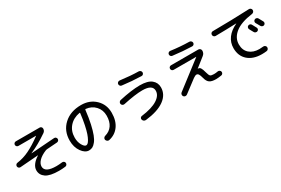

<svg xmlns="http://www.w3.org/2000/svg" viewBox="100 -1997 4801 3275"><g transform="rotate(-30 2500.0 -359.0)"><path d="M117.2 -333Q98.6 -332 85 -344.2Q71.3 -356.4 69.3 -375Q68.4 -393.6 80.1 -408.2Q91.8 -422.9 111.3 -424.8Q229.5 -440.4 346.7 -496.1Q463.9 -551.8 614.3 -662.1Q615.2 -662.1 615.2 -664.1Q615.2 -665 613.3 -665H268.6Q250 -665 236.8 -678.2Q223.6 -691.4 223.6 -710Q223.6 -728.5 236.8 -741.7Q250 -754.9 268.6 -754.9H738.3Q756.8 -754.9 769.5 -741.7Q782.2 -728.5 782.2 -710Q782.2 -666 746.1 -640.6Q559.6 -512.7 400.4 -446.3Q399.4 -446.3 399.4 -444.3Q399.4 -443.4 400.4 -443.4L861.3 -476.6Q879.9 -477.5 893.6 -465.8Q907.2 -454.1 909.2 -434.6Q910.2 -416 897.9 -402.3Q885.7 -388.7 867.2 -386.7L660.2 -372.1Q646.5 -370.1 638.7 -367.2Q538.1 -327.1 485.8 -272.9Q433.6 -218.8 433.6 -162.1Q433.6 -42 659.2 -42Q710.9 -42 772.5 -49.8Q791 -51.8 806.6 -41Q822.3 -30.3 824.2 -10.7Q826.2 8.8 814.5 24.4Q802.7 40 784.2 42Q719.7 49.8 659.2 49.8Q481.4 49.8 402.8 -4.4Q324.2 -58.6 324.2 -150.4Q324.2 -205.1 363.3 -258.3Q402.3 -311.5 475.6 -357.4Q476.6 -357.4 476.6 -359.4Q476.6 -360.4 475.6 -360.4Z M1452.1 -631.8Q1322.3 -608.4 1246.1 -521Q1169.9 -433.6 1169.9 -304.7Q1169.9 -219.7 1205.6 -157.2Q1241.2 -94.7 1275.4 -94.7Q1291 -94.7 1308.1 -108.4Q1325.2 -122.1 1346.2 -159.2Q1367.2 -196.3 1386.7 -252.4Q1406.2 -308.6 1426.3 -404.8Q1446.3 -501 1460.9 -623Q1461.9 -627 1459 -629.9Q1456.1 -632.8 1452.1 -631.8ZM1275.4 4.9Q1198.2 4.9 1134.3 -85Q1070.3 -174.8 1070.3 -304.7Q1070.3 -496.1 1200.2 -615.7Q1330.1 -735.4 1540 -735.4Q1709 -735.4 1819.3 -629.4Q1929.7 -523.4 1929.7 -360.4Q1929.7 -204.1 1857.4 -104Q1785.2 -3.9 1659.2 23.4Q1639.6 27.3 1622.6 15.1Q1605.5 2.9 1599.6 -17.6Q1595.7 -36.1 1606.9 -52.7Q1618.2 -69.3 1636.7 -74.2Q1729.5 -99.6 1779.8 -172.4Q1830.1 -245.1 1830.1 -360.4Q1830.1 -472.7 1759.8 -549.3Q1689.5 -626 1577.1 -637.7Q1567.4 -639.6 1565.4 -627.9Q1547.9 -475.6 1522.5 -362.3Q1497.1 -249 1470.2 -179.7Q1443.4 -110.4 1409.7 -68.4Q1376 -26.4 1344.7 -10.7Q1313.5 4.9 1275.4 4.9Z M2191.4 -377.9Q2172.9 -374 2155.8 -383.8Q2138.7 -393.6 2133.8 -414.1Q2129.9 -432.6 2140.1 -449.2Q2150.4 -465.8 2169.9 -470.7Q2409.2 -524.4 2574.2 -525.4Q2730.5 -525.4 2802.2 -467.3Q2874 -409.2 2874 -315.4Q2874 -173.8 2745.6 -80.6Q2617.2 12.7 2374 40Q2352.5 42 2335 29.8Q2317.4 17.6 2312.5 -2.9Q2307.6 -21.5 2317.9 -37.1Q2328.1 -52.7 2346.7 -54.7Q2557.6 -82 2663.1 -149.9Q2768.6 -217.8 2768.6 -309.6Q2768.6 -429.7 2569.3 -429.7Q2433.6 -429.7 2191.4 -377.9ZM2321.3 -768.6Q2527.3 -742.2 2681.6 -740.2Q2701.2 -739.3 2715.3 -725.1Q2729.5 -710.9 2729.5 -692.4Q2729.5 -672.9 2715.3 -658.7Q2701.2 -644.5 2681.6 -646.5Q2498 -651.4 2308.6 -675.8Q2290 -677.7 2278.3 -693.4Q2266.6 -709 2268.6 -728.5Q2270.5 -747.1 2286.6 -758.8Q2302.7 -770.5 2321.3 -768.6Z M3195.3 13.7Q3179.7 25.4 3158.7 23.4Q3137.7 21.5 3126 5.4Q3114.3 -10.7 3116.7 -30.8Q3119.1 -50.8 3134.8 -63.5L3654.3 -462.9V-463.9Q3654.3 -464.8 3653.3 -464.8H3210Q3191.4 -464.8 3178.2 -478Q3165 -491.2 3165 -510.3Q3165 -529.3 3178.2 -542Q3191.4 -554.7 3210 -554.7H3747.1Q3768.6 -554.7 3783.2 -540Q3797.9 -525.4 3797.9 -503.9Q3797.9 -453.1 3757.8 -420.9L3576.2 -277.3L3575.2 -276.4Q3576.2 -275.4 3577.1 -275.4H3580.1Q3610.4 -275.4 3628.4 -249.5Q3646.5 -223.6 3665 -151.4Q3680.7 -89.8 3699.2 -73.7Q3717.8 -57.6 3769.5 -57.6Q3808.6 -57.6 3847.7 -65.4Q3866.2 -68.4 3882.3 -58.1Q3898.4 -47.9 3902.3 -30.3Q3906.2 -11.7 3895.5 4.9Q3884.8 21.5 3866.2 24.4Q3799.8 35.2 3759.8 35.2Q3673.8 35.2 3633.3 6.3Q3592.8 -22.5 3575.2 -93.8Q3559.6 -154.3 3543.9 -177.2Q3528.3 -200.2 3504.9 -200.2Q3482.4 -200.2 3441.4 -171.9Q3400.4 -143.6 3195.3 13.7ZM3320.3 -774.4Q3502.9 -749 3682.6 -746.1Q3702.1 -745.1 3716.3 -731.4Q3730.5 -717.8 3730.5 -698.7Q3730.5 -679.7 3716.8 -666Q3703.1 -652.3 3683.6 -653.3Q3509.8 -658.2 3309.6 -683.6Q3291 -685.5 3279.3 -700.7Q3267.6 -715.8 3270 -734.9Q3272.5 -753.9 3287.1 -765.1Q3301.8 -776.4 3320.3 -774.4Z M4689.5 -482.4Q4706.1 -491.2 4724.6 -485.8Q4743.2 -480.5 4752 -462.9Q4766.6 -435.5 4796.9 -379.9Q4805.7 -363.3 4800.3 -346.2Q4794.9 -329.1 4778.3 -321.3Q4762.7 -313.5 4743.7 -318.8Q4724.6 -324.2 4715.8 -339.8Q4708 -353.5 4692.9 -380.9Q4677.7 -408.2 4670.9 -421.9Q4662.1 -437.5 4668 -456.1Q4673.8 -474.6 4689.5 -482.4ZM4902.3 -499Q4918 -470.7 4948.2 -415Q4957 -399.4 4951.2 -380.9Q4945.3 -362.3 4928.2 -354Q4911.1 -345.7 4892.6 -352.5Q4874 -359.4 4865.2 -376Q4858.4 -389.6 4842.3 -417Q4826.2 -444.3 4819.3 -457Q4810.5 -473.6 4815.9 -491.2Q4821.3 -508.8 4838.4 -518.1Q4855.5 -527.3 4874 -521.5Q4892.6 -515.6 4902.3 -499ZM4119.1 -607.4Q4100.6 -607.4 4086.4 -621.1Q4072.3 -634.8 4072.3 -654.8Q4072.3 -674.8 4085.4 -688.5Q4098.6 -702.1 4118.2 -702.1Q4482.4 -704.1 4838.9 -719.7Q4858.4 -720.7 4873 -707.5Q4887.7 -694.3 4888.7 -674.8Q4889.6 -655.3 4877 -640.1Q4864.3 -625 4843.8 -622.1Q4616.2 -591.8 4502.9 -501.5Q4389.6 -411.1 4389.6 -282.2Q4389.6 -168 4462.4 -104Q4535.2 -40 4655.3 -40Q4688.5 -40 4731.4 -44.9Q4751 -46.9 4767.1 -34.7Q4783.2 -22.5 4785.2 -2.9Q4787.1 16.6 4774.9 33.2Q4762.7 49.8 4743.2 51.8Q4698.2 57.6 4650.4 57.6Q4479.5 57.6 4378.9 -30.8Q4278.3 -119.1 4278.3 -272.5Q4278.3 -383.8 4342.8 -470.7Q4407.2 -557.6 4530.3 -615.2Q4531.2 -615.2 4531.2 -616.2Q4531.2 -617.2 4529.3 -617.2Q4330.1 -609.4 4119.1 -607.4Z"/></g></svg>

Font: Rounded-X Mgen+ 1mn medium
Style: Regular
Weight: 500
Designer: [Source Han Sans]
Ryoko NISHIZUKA  (kana & ideographs); Paul D. Hunt (Latin, Greek & Cyrillic); Wenlong ZHANG  (bopomofo
Version: Version 1.059.20150602